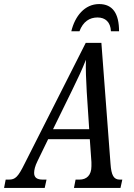

<svg xmlns="http://www.w3.org/2000/svg" viewBox="-63 -925 658 945"><path d="M288 -771H328C346 -819 378 -839 417 -839C455 -839 481 -817 483 -771H523C523 -858 492 -905 425 -905C354 -905 306 -846 288 -771ZM-43 0H157L166 -41H148C119 -41 105 -51 105 -74C105 -88 109 -107 122 -133L174 -240H379L387 -127V-107C387 -62 363 -41 328 -41H309L301 0H530L539 -41H527C496 -41 485 -63 481 -118L436 -714H359L58 -119C26 -54 12 -41 -19 -41H-35ZM292 -481C323 -544 341 -583 360 -631C358 -583 361 -531 364 -472L376 -289H198Z"/></svg>

Font: Noto Serif ExtraCondensed
Style: Italic
Weight: 400
Width: 2
Italic angle: -12°
Designer: Monotype Design Team
Foundry: Monotype Imaging Inc.
Version: Version 2.014